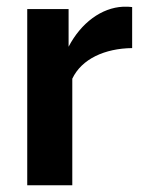

<svg xmlns="http://www.w3.org/2000/svg" viewBox="-20 -551 427 571"><path d="M373 -408V-530C367 -531 360 -531 346 -531C282 -528 221 -483 184 -412V-524H61V0H195V-317C223 -376 292 -407 373 -408Z"/></svg>

Font: FIGSv2-sans-serif
Style: Bold
Weight: 700
Designer: Matt McInerney, Pablo Impallari, Rodrigo Fuenzalida,Mirko Velimirovic
Foundry: Matt McInerney, Pablo Impallari, Rodrigo Fuenzalida
Version: Version 4.021;hotconv 1.0.109;makeotfexe 2.5.65596